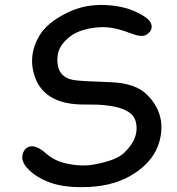

<svg xmlns="http://www.w3.org/2000/svg" viewBox="-20 -752 733 793"><path d="M142.6 -604.5Q99.1 -531.2 118.2 -454.1Q151.9 -317.4 333 -320.3Q520.5 -323.2 540 -252Q558.6 -184.1 493.2 -121.1Q460 -88.9 366.2 -72.3Q313.5 -63 250 -77.6Q203.1 -88.9 170.9 -117.7Q129.4 -154.3 101.6 -146.5Q76.7 -139.2 72.3 -106.9Q68.4 -77.6 107.4 -43Q134.8 -19 173.8 -2.9Q231.9 21.5 319.8 21Q439 20.5 519 -25.9Q639.6 -95.7 646.5 -216.8Q650.9 -295.4 589.4 -358.9Q540.5 -409.2 435.5 -412.6Q317.9 -416.5 288.1 -420.9Q209.5 -432.1 217.8 -520.5Q222.2 -564.5 268.6 -600.6Q312.5 -634.8 393.6 -639.6Q446.3 -642.6 514.6 -616.2Q562 -597.7 580.1 -606.4Q607.9 -620.1 606.4 -645Q605 -675.3 533.7 -706.5Q482.9 -728.5 411.1 -731.4Q329.6 -734.4 259.3 -700.2Q175.3 -659.7 142.6 -604.5Z"/></svg>

Font: Comic Relief
Style: Regular
Weight: 400
Designer: Jeff Davis
Foundry: Loudifier
Version: Version 1.200; ttfautohint (v1.8.4.7-5d5b)